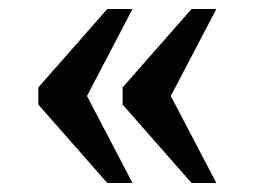

<svg xmlns="http://www.w3.org/2000/svg" viewBox="-20 -483 565 426"><path d="M405 -77H460L359 -270L460 -463H405L252 -289V-251ZM218 -77H274L173 -270L274 -463H218L65 -289V-251Z"/></svg>

Font: Noto Serif Telugu Medium
Style: Regular
Weight: 500
Designer: Jelle Bosma - Monotype Design Team
Foundry: Monotype Imaging Inc.
Version: Version 2.005